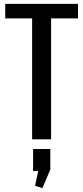

<svg xmlns="http://www.w3.org/2000/svg" viewBox="-20 -720 430 992"><path d="M383 -700V-625H196L244 -671V0H146V-671L192 -625H7V-700ZM240 50V156L199 252L161 240L191 101L234 164H151V50Z"/></svg>

Font: Pathway Extreme Condensed Medium
Style: Regular
Weight: 500
Width: 3
Version: Version 1.001;gftools[0.9.26]